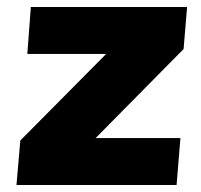

<svg xmlns="http://www.w3.org/2000/svg" viewBox="-20 -528 575 548"><path d="M504 -388 253 -134H495L484 0H27L38 -127L283 -374H58L68 -508H514Z"/></svg>

Font: Muli Black
Style: Italic
Weight: 900
Italic angle: -4.541°
Designer: Vernon Adams
Foundry: Vernon Adams
Version: Version 2.001